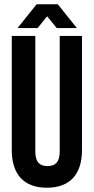

<svg xmlns="http://www.w3.org/2000/svg" viewBox="-20 -868 438 897"><path d="M35 -700V-167C35 -54 91 9 199 9C307 9 363 -54 363 -167V-700H259V-160C259 -109 237 -92 202 -92C167 -92 145 -109 145 -160V-700ZM156 -737 200 -792 245 -737H339L250 -848H151L62 -737Z"/></svg>

Font: Bebas Neue
Style: Bold
Weight: 700
Designer: Ryoichi Tsunekawa
Foundry: Ryoichi Tsunekawa
Version: Version 1.300